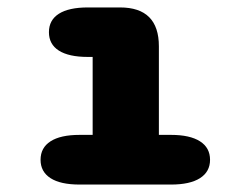

<svg xmlns="http://www.w3.org/2000/svg" viewBox="-20 -496 659 516"><path d="M194 0Q142.5 0 115.8 -17.2Q89 -34.5 89 -66.5Q89 -99 115.8 -116.2Q142.5 -133.5 194 -133.5H229V-343H216Q165 -343 138.2 -360Q111.5 -377 111.5 -409.5Q111.5 -442 138.2 -459Q165 -476 216 -476H302.5Q407 -476 407 -371.5V-133.5H439.5Q490.5 -133.5 517.5 -116.2Q544.5 -99 544.5 -66.5Q544.5 -34.5 517.5 -17.2Q490.5 0 439.5 0Z"/></svg>

Font: Sono Monospace ExtraBold
Style: Regular
Weight: 800
Version: Version 2.112